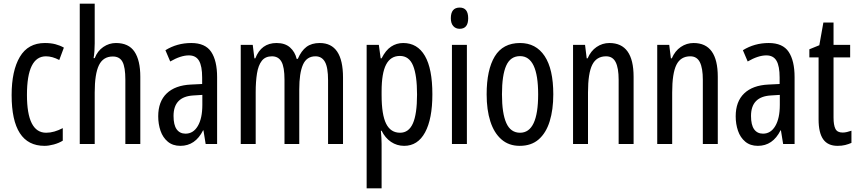

<svg xmlns="http://www.w3.org/2000/svg" viewBox="-20 -780 4646 1040"><path d="M221 10Q43 10 43 -265Q43 -397 87.5 -472Q132 -547 223 -547Q255 -547 280 -540.5Q305 -534 326 -522L301 -455Q263 -475 229 -475Q126 -475 126 -266Q126 -61 230 -61Q252 -61 274.5 -67.5Q297 -74 320 -86V-18Q299 -5 271.5 2.5Q244 10 221 10Z M493 -545Q493 -501 487 -465H493Q508 -504 539.5 -525.5Q571 -547 608 -547Q677 -547 708.5 -500Q740 -453 740 -364V0H659V-348Q659 -416 643.5 -445Q628 -474 591 -474Q539 -474 516 -427Q493 -380 493 -279V0H412V-760H493Z M1016 -547Q1092 -547 1124 -499Q1156 -451 1156 -362V0H1094L1082 -74H1080Q1038 10 957 10Q916 10 889 -12.5Q862 -35 849.5 -71.5Q837 -108 837 -150Q837 -230 883 -274Q929 -318 1014 -322L1075 -325V-360Q1075 -422 1058 -451Q1041 -480 1003 -480Q959 -480 902 -447L876 -508Q939 -547 1016 -547ZM1028 -263Q920 -257 920 -152Q920 -103 937 -79.5Q954 -56 985 -56Q1027 -56 1051.5 -97.5Q1076 -139 1076 -212V-266Z M1712 -547Q1838 -547 1838 -360V0H1757V-345Q1757 -415 1740 -445Q1723 -475 1689 -475Q1641 -475 1621 -429.5Q1601 -384 1601 -296V0H1521V-348Q1521 -417 1504.5 -446Q1488 -475 1453 -475Q1417 -475 1398 -450.5Q1379 -426 1372 -382Q1365 -338 1365 -281V0H1284V-537H1349L1358 -464H1363Q1395 -547 1478 -547Q1524 -547 1551 -523Q1578 -499 1587 -461H1593Q1612 -505 1640 -526Q1668 -547 1712 -547Z M2164 -547Q2241 -547 2281.5 -477.5Q2322 -408 2322 -269Q2322 -136 2282.5 -63Q2243 10 2169 10Q2130 10 2098 -11.5Q2066 -33 2047 -72H2043Q2045 -51 2046 -33Q2047 -15 2047 0V240H1966V-537H2032L2042 -464H2047Q2069 -508 2098.5 -527.5Q2128 -547 2164 -547ZM2146 -477Q2096 -477 2071.5 -430.5Q2047 -384 2047 -285V-265Q2047 -159 2071.5 -110Q2096 -61 2147 -61Q2194 -61 2216.5 -111.5Q2239 -162 2239 -268Q2239 -372 2217.5 -424.5Q2196 -477 2146 -477Z M2470 -739Q2516 -739 2516 -681Q2516 -624 2470 -624Q2448 -624 2435 -639Q2422 -654 2422 -681Q2422 -739 2470 -739ZM2509 -537V0H2428V-537Z M2977 -269Q2977 -186 2957.5 -123Q2938 -60 2898 -25Q2858 10 2795 10Q2736 10 2696 -25Q2656 -60 2636 -122.5Q2616 -185 2616 -269Q2616 -402 2660 -474.5Q2704 -547 2797 -547Q2883 -547 2930 -476.5Q2977 -406 2977 -269ZM2699 -269Q2699 -166 2722.5 -113.5Q2746 -61 2797 -61Q2895 -61 2895 -269Q2895 -476 2797 -476Q2745 -476 2722 -424.5Q2699 -373 2699 -269Z M3281 -547Q3412 -547 3412 -364V0H3331V-348Q3331 -411 3315 -443Q3299 -475 3263 -475Q3211 -475 3188 -429Q3165 -383 3165 -279V0H3084V-537H3149L3158 -464H3163Q3180 -504 3211.5 -525.5Q3243 -547 3281 -547Z M3737 -547Q3868 -547 3868 -364V0H3787V-348Q3787 -411 3771 -443Q3755 -475 3719 -475Q3667 -475 3644 -429Q3621 -383 3621 -279V0H3540V-537H3605L3614 -464H3619Q3636 -504 3667.5 -525.5Q3699 -547 3737 -547Z M4144 -547Q4220 -547 4252 -499Q4284 -451 4284 -362V0H4222L4210 -74H4208Q4166 10 4085 10Q4044 10 4017 -12.5Q3990 -35 3977.5 -71.5Q3965 -108 3965 -150Q3965 -230 4011 -274Q4057 -318 4142 -322L4203 -325V-360Q4203 -422 4186 -451Q4169 -480 4131 -480Q4087 -480 4030 -447L4004 -508Q4067 -547 4144 -547ZM4156 -263Q4048 -257 4048 -152Q4048 -103 4065 -79.5Q4082 -56 4113 -56Q4155 -56 4179.5 -97.5Q4204 -139 4204 -212V-266Z M4544 -62Q4556 -62 4568 -65Q4580 -68 4592 -72V-6Q4576 1 4558 5.5Q4540 10 4517 10Q4464 10 4439 -25.5Q4414 -61 4414 -133V-469H4364V-513L4418 -535L4440 -658H4495V-537H4585V-469H4495V-143Q4495 -103 4505 -82.5Q4515 -62 4544 -62Z"/></svg>

Font: Noto Sans ExtraCondensed
Style: Regular
Weight: 400
Width: 2
Designer: Monotype Design Team
Foundry: Monotype Imaging Inc.
Version: Version 2.013; ttfautohint (v1.8.4.7-5d5b)